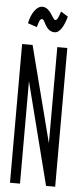

<svg xmlns="http://www.w3.org/2000/svg" viewBox="-56 -828 362 859"><g transform="rotate(5 125.0 -398.5)"><path d="M184 -783C175 -757 171 -743 161 -743C149 -743 136 -797 99 -797C73 -797 50 -763 41 -718L82 -704C89 -729 92 -742 103 -742C116 -742 121 -688 163 -688C188 -688 206 -725 216 -763ZM23 0H68V-460L185 0H226V-623H181V-191L70 -623H23Z"/></g></svg>

Font: Inconsolata UltraCondensed Thin
Style: Regular
Weight: 100
Width: 1
Monospace: yes
Designer: Raph Levien, Cyreal, Brenton Simpson
Foundry: Raph Levien, Cyreal, Google
Version: Version 3.100